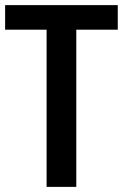

<svg xmlns="http://www.w3.org/2000/svg" viewBox="-25 -730 480 750"><path d="M435 -710V-614H273V0H157V-614H-5V-710Z"/></svg>

Font: Akshar Medium
Style: Regular
Weight: 500
Designer: Tall Chai
Foundry: Tall Chai
Version: Version 1.000